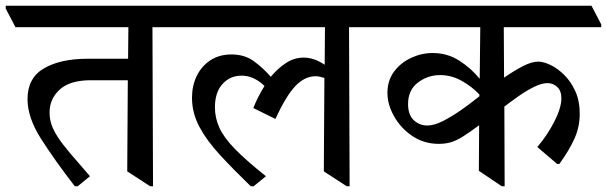

<svg xmlns="http://www.w3.org/2000/svg" viewBox="-48 -640 2118 670"><path d="M223 10H213Q142 -82 95 -156Q48 -230 48 -294Q48 -368 105.5 -401.5Q163 -435 258 -435H399L400 -545H6L-28 -610V-620H567L601 -555V-545H484L486 10H476L396 -42L398 -360H269Q196 -360 160.5 -327.5Q125 -295 125 -248Q125 -226 131.5 -206Q138 -186 153.5 -162Q169 -138 196.5 -105.5Q224 -73 266 -25Z M837 10H827Q765 -50 719 -100Q673 -150 647.5 -198Q622 -246 622 -299Q622 -341 638.5 -375Q655 -409 686 -429.5Q717 -450 760 -450Q806 -450 838.5 -426Q871 -402 897 -372Q920 -400 949 -419.5Q978 -439 1012 -439Q1048 -439 1085 -414L1086 -545H579L545 -610V-620H1253L1287 -555V-545H1170L1172 10H1162L1082 -42L1084 -368Q1077 -370 1069.5 -372Q1062 -374 1054 -374Q1015 -374 982.5 -339.5Q950 -305 913 -225L836 -263Q843 -281 853 -301Q863 -321 875 -340Q859 -356 838.5 -366Q818 -376 795 -376Q755 -376 728.5 -347Q702 -318 702 -265Q702 -229 717.5 -194.5Q733 -160 772 -120Q811 -80 880 -25Z M1904 -68H1896L1827 -127Q1862 -168 1886.5 -216Q1911 -264 1911 -297Q1911 -323 1896.5 -336.5Q1882 -350 1863 -350Q1842 -350 1815 -336.5Q1788 -323 1761 -304Q1734 -285 1712 -268L1713 10H1703L1623 -44L1624 -203Q1589 -177 1566.5 -163Q1544 -149 1525 -143.5Q1506 -138 1483 -138Q1432 -138 1391.5 -165Q1351 -192 1327.5 -233.5Q1304 -275 1304 -316Q1304 -359 1327 -390Q1350 -421 1386.5 -438Q1423 -455 1462 -455Q1513 -455 1554.5 -428.5Q1596 -402 1626 -365L1628 -545H1265L1231 -610V-620H2016L2050 -555V-545H1710L1711 -369Q1744 -392 1775.5 -408.5Q1807 -425 1830 -425Q1848 -425 1872.5 -413.5Q1897 -402 1920.5 -379Q1944 -356 1959.5 -322Q1975 -288 1975 -243Q1975 -197 1956.5 -156Q1938 -115 1904 -68ZM1625 -304V-310Q1599 -338 1563 -358Q1527 -378 1488 -378Q1445 -378 1410.5 -352Q1376 -326 1376 -277Q1376 -239 1396 -220.5Q1416 -202 1443 -202Q1467 -202 1497.5 -217.5Q1528 -233 1561 -256Q1594 -279 1625 -304Z"/></svg>

Font: Tiro Devanagari Hindi
Style: Regular
Weight: 400
Designer: Devanagari: John Hudson & Fiona Ross. Latin: John Hudson.
Foundry: Tiro Typeworks Ltd.
Version: Version 1.52